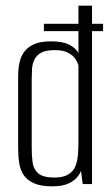

<svg xmlns="http://www.w3.org/2000/svg" viewBox="-20 -650 393 678"><path d="M135 -540V-566H344V-540ZM164 8Q126 8 102 -2Q78 -12 65 -30Q52 -48 48 -73.5Q44 -99 44 -130V-378Q44 -404 48.5 -427Q53 -450 65.5 -467Q78 -484 100.5 -494Q123 -504 160 -504Q201 -504 224 -492.5Q247 -481 257 -463V-630H305V0H272L266 -47Q261 -33 249 -20.5Q237 -8 217 0Q197 8 164 8ZM172 -23Q204 -23 222 -34.5Q240 -46 247 -65Q254 -84 255.5 -107Q257 -130 257 -151V-419Q254 -430 246 -442Q238 -454 221 -463.5Q204 -473 174 -473Q142 -473 125.5 -464Q109 -455 101.5 -439.5Q94 -424 93 -405.5Q92 -387 92 -367V-127Q92 -101 95 -77Q98 -53 115 -38Q132 -23 172 -23Z"/></svg>

Font: Alumni Sans Thin Light
Style: Regular
Weight: 300
Version: Version 1.018